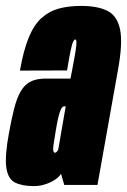

<svg xmlns="http://www.w3.org/2000/svg" viewBox="-44 -626 430 650"><path d="M71 4Q87.5 4 102.2 0Q117 -4 129.5 -10.2Q142 -16.5 150.5 -23.8Q159 -31 162.5 -38L173.5 0H286L355.5 -390Q372 -480 362.5 -526.2Q353 -572.5 319.8 -589.2Q286.5 -606 231 -606Q188.5 -606 155.2 -597Q122 -588 96.5 -565Q71 -542 53.2 -498.8Q35.5 -455.5 23.5 -387L183 -387.5Q190.5 -433 195.2 -455.5Q200 -478 203.8 -485.2Q207.5 -492.5 210.5 -492.5Q214 -492.5 214.8 -484.8Q215.5 -477 212 -454.2Q208.5 -431.5 200 -387.5L194.5 -360H111Q90 -360 72.8 -355Q55.5 -350 42.8 -338Q30 -326 20.2 -305.5Q10.5 -285 2.8 -253.8Q-5 -222.5 -13 -179.5Q-28 -99 -22.8 -59.8Q-17.5 -20.5 6.5 -8.2Q30.5 4 71 4ZM142 -109Q138.5 -109 136.8 -114.2Q135 -119.5 137.2 -136.2Q139.5 -153 145.5 -188Q150 -215 154 -231Q158 -247 161.5 -254.2Q165 -261.5 167.8 -263.8Q170.5 -266 173.5 -266H178.5L153 -119Q151.5 -116 149.5 -113.8Q147.5 -111.5 145.8 -110.2Q144 -109 142 -109Z"/></svg>

Font: Anybody UltraCondensed ExtraBold
Style: Italic
Weight: 800
Width: 1
Italic angle: -10°
Version: Version 1.113;gftools[0.9.25]